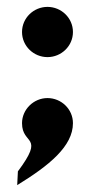

<svg xmlns="http://www.w3.org/2000/svg" viewBox="-20 -374 264 558"><path d="M30 164C123 107 192 51 192 -16C192 -57 158 -89 118 -89C78 -89 44 -56 44 -16C44 49 112 17 32 124ZM44 -281C44 -240 78 -208 118 -208C158 -208 192 -240 192 -281C192 -322 158 -354 118 -354C78 -354 44 -322 44 -281Z"/></svg>

Font: Charger EcoBold
Style: Bold
Weight: 1000
Designer: Jasper
Foundry: Cannot Into Space Fonts
Version: Version 1.1